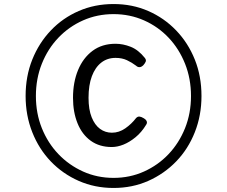

<svg xmlns="http://www.w3.org/2000/svg" viewBox="-20 -1016 1125 952"><path d="M543 -84Q450 -84 370.5 -119Q291 -154 232 -215.5Q173 -277 140 -360.5Q107 -444 107 -540Q107 -638 140 -720.5Q173 -803 232 -865Q291 -927 370.5 -961.5Q450 -996 543 -996Q636 -996 715 -961.5Q794 -927 853.5 -865Q913 -803 946 -720.5Q979 -638 979 -540Q979 -444 946 -360.5Q913 -277 853.5 -215.5Q794 -154 715 -119Q636 -84 543 -84ZM543 -134Q624 -134 694 -165.5Q764 -197 816 -252Q868 -307 897.5 -380.5Q927 -454 927 -540Q927 -626 897.5 -700Q868 -774 816 -829Q764 -884 694 -915Q624 -946 543 -946Q462 -946 392 -915Q322 -884 269.5 -829Q217 -774 187.5 -700Q158 -626 158 -540Q158 -454 187.5 -380.5Q217 -307 269.5 -252Q322 -197 392 -165.5Q462 -134 543 -134ZM534 -287Q473 -287 430 -318Q387 -349 364.5 -404.5Q342 -460 342 -531Q342 -608 367 -668.5Q392 -729 439 -764Q486 -799 553 -799Q590 -799 628 -784Q666 -769 698 -729Q706 -719 702.5 -710.5Q699 -702 691 -693Q681 -683 671.5 -683Q662 -683 655 -690Q634 -706 609.5 -717.5Q585 -729 553 -729Q512 -729 482 -705.5Q452 -682 435.5 -638Q419 -594 419 -531Q419 -473 434.5 -434.5Q450 -396 476 -377Q502 -358 535 -358Q570 -358 601 -379.5Q632 -401 655 -431Q663 -439 672 -438Q681 -437 694 -429Q703 -424 707 -415.5Q711 -407 705 -398Q682 -360 652 -335.5Q622 -311 592 -299Q562 -287 534 -287Z"/></svg>

Font: Playwrite FR Moderne
Style: Regular
Weight: 400
Designer: Veronika Burian, José Scaglione
Foundry: TypeTogether
Version: Version 1.002